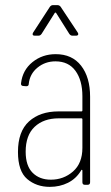

<svg xmlns="http://www.w3.org/2000/svg" viewBox="-20 -720 432 748"><path d="M331 -343V-10Q331 0 321 0H311Q301 0 301 -10V-55Q301 -58 299 -58.5Q297 -59 296 -56Q277 -24 245 -8Q213 8 174 8Q122 8 86 -22.5Q50 -53 50 -128Q50 -208 93 -247Q136 -286 208 -286H297Q301 -286 301 -290V-345Q301 -407 274 -444Q247 -481 196 -481Q156 -481 126 -456.5Q96 -432 92 -393Q92 -384 82 -384L71 -385Q66 -385 63.5 -388Q61 -391 62 -396Q68 -447 106.5 -478Q145 -509 197 -509Q261 -509 296 -464Q331 -419 331 -343ZM301 -144V-255Q301 -259 297 -259H209Q150 -259 115 -226Q80 -193 80 -129Q80 -74 107 -47Q134 -20 178 -20Q228 -20 264.5 -52Q301 -84 301 -144ZM109 -593 174 -693Q179 -700 186 -700H204Q211 -700 216 -694L283 -593L285 -588Q285 -581 276 -581H262Q255 -581 250 -588L199 -669Q198 -671 196 -671Q194 -671 193 -669L142 -588Q137 -581 130 -581H115Q109 -581 107.5 -584.5Q106 -588 109 -593Z"/></svg>

Font: Barlow Condensed Thin
Style: Regular
Weight: 250
Width: 3
Designer: Jeremy Tribby
Foundry: Tribby Type
Version: Version 1.408